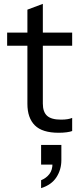

<svg xmlns="http://www.w3.org/2000/svg" viewBox="-20 -679 417 995"><path d="M284 9Q199 9 160.5 -29.5Q122 -68 122 -141V-629L202 -659V-142Q202 -99 224 -79Q246 -59 296 -59Q316 -59 330.5 -61.5Q345 -64 354 -68V0Q344 4 325.5 6.5Q307 9 284 9ZM17 -442V-510H354V-442ZM193 296V255Q220 244 236 223Q252 202 252 169L281 174H193V72H298V151Q298 200 272.5 239.5Q247 279 193 296Z"/></svg>

Font: Instrument Sans
Style: Regular
Weight: 400
Designer: Rodrigo Fuenzalida
Foundry: fragTYPE
Version: Version 1.000;gftools[0.9.28]